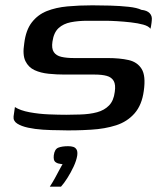

<svg xmlns="http://www.w3.org/2000/svg" viewBox="-20 -484 622 721"><path d="M36 -82Q56 -69 91 -62.5Q126 -56 163.5 -54.5Q201 -53 229 -53Q240 -53 254.5 -53.5Q269 -54 280 -54Q317 -55 344.5 -62.5Q372 -70 389.5 -88Q407 -106 411 -139Q415 -166 407 -180Q399 -194 381 -199Q363 -204 336 -204Q322 -204 306 -204Q290 -204 270 -204Q250 -204 223 -204Q193 -204 163 -207Q133 -210 110 -220.5Q87 -231 75.5 -254.5Q64 -278 71 -321Q77 -371 99.5 -400Q122 -429 156 -442.5Q190 -456 233.5 -460Q277 -464 327 -464Q357 -464 393.5 -463Q430 -462 462.5 -458.5Q495 -455 511 -447Q532 -445 542 -434.5Q552 -424 550 -408Q550 -405 549 -398Q548 -391 547 -385Q546 -379 545 -376Q538 -386 518 -391.5Q498 -397 471.5 -400Q445 -403 419.5 -404.5Q394 -406 376 -406H308Q274 -406 246 -400.5Q218 -395 200 -378.5Q182 -362 177 -328Q173 -302 182 -288.5Q191 -275 210.5 -270.5Q230 -266 258 -266Q304 -266 336 -266Q368 -266 384 -266Q430 -266 463 -258.5Q496 -251 512 -225Q528 -199 520 -143Q513 -90 485.5 -58.5Q458 -27 416 -13.5Q374 0 322 3Q290 5 261 5.5Q232 6 201 5Q172 5 141.5 3Q111 1 85.5 -4.5Q60 -10 44.5 -20Q29 -30 31 -47ZM167 217Q178 200 186 185.5Q194 171 201 157.5Q208 144 215 132Q212 132 209.5 132Q207 132 205 131Q195 130 187.5 124Q180 118 182 99Q185 76 199 70.5Q213 65 236 65Q247 65 255 67.5Q263 70 267.5 77.5Q272 85 270 100Q267 119 256.5 141.5Q246 164 233 184.5Q220 205 209 217Z"/></svg>

Font: Genos Medium
Style: Italic
Weight: 500
Italic angle: -8°
Designer: Robert E. Leuschke
Foundry: Robert E. Leuschke
Version: Version 1.010